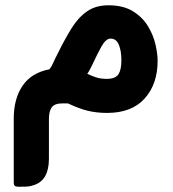

<svg xmlns="http://www.w3.org/2000/svg" viewBox="-20 -417 654 726"><path d="M390 -397Q446 -397 482.5 -374.5Q519 -352 539.5 -318Q560 -284 568 -248.5Q576 -213 576 -187Q576 -99 527 -44.5Q478 10 385 10Q346 10 312.5 2Q279 -6 237 -26H215Q187 -26 176 -11.5Q165 3 165 33V183Q165 265 108 283Q96 287 87.5 288Q79 289 59 289H48Q32 289 32 275V31Q32 -44 65.5 -93Q99 -142 167 -155Q175 -165 181.5 -180Q188 -195 198 -214Q225 -269 250.5 -310Q276 -351 309 -374Q342 -397 390 -397ZM392 -119Q419 -121 429 -138Q439 -155 439 -189Q439 -224 429.5 -247.5Q420 -271 398 -271Q380 -271 363 -240Q346 -209 330 -174Q317 -147 310 -138Q344 -122 363 -120Q382 -118 392 -119Z"/></svg>

Font: Zain Black
Style: Regular
Weight: 900
Designer: Zain,Boutros
Foundry: Mobile Telecommunications Company (Zain), 2024
Version: Version 1.50; ttfautohint (v1.8.4)